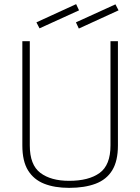

<svg xmlns="http://www.w3.org/2000/svg" viewBox="-20 -899 678 928"><path d="M314 9Q244 9 193.5 -11Q143 -31 115.5 -75.5Q88 -120 88 -196V-700H124V-196Q124 -102 175 -63.5Q226 -25 314 -25Q409 -25 461.5 -63Q514 -101 514 -196V-700H550V-196Q550 -121 522.5 -76Q495 -31 442 -11Q389 9 314 9ZM361 -761 347 -791 538 -878 553 -849ZM171 -762 156 -791 348 -879 362 -849Z"/></svg>

Font: TitilliumWeb ExtraLight
Style: Regular
Weight: 400
Designer: Mohamed Gaber, Accademia di Belle Arti di Urbino and others
Foundry: Kief Type Foundry, Accademia di Belle Arti di Urbino and others
Version: Version 3.000; ttfautohint (v1.8.2)